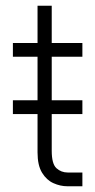

<svg xmlns="http://www.w3.org/2000/svg" viewBox="-20 -650 332 670"><path d="M267.5 -48V0H215.5Q190.5 0 166.5 -10.8Q142.5 -21.5 126.8 -47.2Q111 -73 111 -118V-252H25V-300H111V-452H25V-500H111V-630H160.5V-500H267.5V-452H160.5V-300H267.5V-252H160.5V-124Q160.5 -78 177 -63Q193.5 -48 216.5 -48Z"/></svg>

Font: Overused Grotesk Light
Style: Regular
Weight: 300
Version: Version 0.004